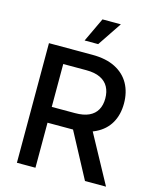

<svg xmlns="http://www.w3.org/2000/svg" viewBox="-136 -1036 917 1128"><g transform="rotate(15 323.0 -472.0)"><path d="M77.1 0V-727.5H341.8Q424.8 -727.5 481.2 -698.7Q537.6 -669.9 566.2 -618.4Q594.7 -566.9 594.7 -499Q594.7 -430.7 565.7 -380.1Q536.6 -329.6 479.7 -301.8Q422.9 -273.9 339.8 -273.9H142.1V-370.1H331.1Q382.8 -370.1 415.8 -385.5Q448.7 -400.9 464.8 -429.7Q481 -458.5 481 -499Q481 -539.6 464.8 -569.1Q448.7 -598.6 415.5 -614.7Q382.3 -630.9 330.1 -630.9H189.9V0ZM491.2 0 315.9 -328.6H440.4L619.1 0ZM275.4 -796.9 344.7 -943.8H456.5L357.9 -796.9Z"/></g></svg>

Font: V-Inter
Style: Medium-500
Weight: 500
Designer: Rasmus Andersson
Foundry: rsms
Version: Version 4.000;git-4146feb